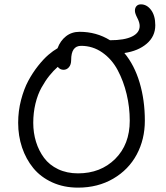

<svg xmlns="http://www.w3.org/2000/svg" viewBox="-20 -858 766 888"><path d="M340.8 9.8Q274.9 9.8 221.4 -14.6Q168 -39.1 134 -80.6Q100.1 -122.1 82 -175.8Q64 -229.5 64 -290Q64 -344.7 77.4 -395.8Q90.8 -446.8 110.8 -484.1Q130.9 -521.5 156.2 -553.5Q181.6 -585.4 203.9 -604.5Q226.1 -623.5 246.1 -634.8Q258.8 -669.4 285.2 -690.2Q311.5 -710.9 348.1 -710.9Q425.8 -710.9 488.8 -671.9Q555.7 -671.9 590.8 -689.2Q626 -706.5 626 -737.8Q626 -753.9 615 -775.1Q604 -796.4 604 -808.1Q604 -821.8 611.3 -829.8Q618.7 -837.9 631.8 -837.9Q659.2 -837.9 678.7 -811.8Q698.2 -785.6 698.2 -741.2Q698.2 -689.9 658.7 -656Q619.1 -622.1 555.2 -612.8Q601.6 -557.1 625.7 -476.1Q649.9 -395 649.9 -299.8Q649.9 -213.4 612.3 -143.3Q574.7 -73.2 503.7 -31.7Q432.6 9.8 340.8 9.8ZM340.8 -56.2Q445.3 -56.2 512.7 -123Q580.1 -189.9 580.1 -299.8Q580.1 -362.3 565.7 -422.6Q551.3 -482.9 524.4 -533.4Q497.6 -584 453.4 -615Q409.2 -646 355 -646Q309.1 -646 309.1 -580.1Q309.1 -559.1 298.8 -547.1Q288.6 -535.2 273.9 -535.2Q257.8 -535.2 247.1 -548.8Q226.6 -530.8 208.3 -507.8Q189.9 -484.9 172.1 -453.1Q154.3 -421.4 144 -378.9Q133.8 -336.4 133.8 -290Q133.8 -243.7 146.5 -202.4Q159.2 -161.1 183.8 -127.9Q208.5 -94.7 249 -75.4Q289.6 -56.2 340.8 -56.2Z"/></svg>

Font: Shantell Sans Normal
Style: Regular
Weight: 300
Designer: Stephen Nixon, Anya Danilova, Shantell Martin
Foundry: Arrow Type
Version: Version 1.006;[559af2be0]